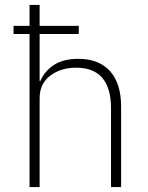

<svg xmlns="http://www.w3.org/2000/svg" viewBox="-20 -760 602 780"><path d="M100 0V-622H35V-655H100V-740H141V-655H300V-622H141V-431H144Q161 -471 199 -496Q237 -521 298 -521Q382 -521 427 -471Q472 -421 472 -327V0H431V-320Q431 -485 289 -485Q227 -485 184 -452.5Q141 -420 141 -361V0Z"/></svg>

Font: Anuphan ExtraLight
Style: Regular
Weight: 200
Designer: Cadson Demak
Version: Version 3.001